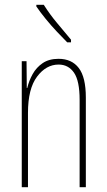

<svg xmlns="http://www.w3.org/2000/svg" viewBox="-20 -783 448 803"><path d="M225 -537Q280 -537 309.5 -498.5Q339 -460 339 -375V0H313V-365Q313 -445 289.5 -479Q266 -513 225 -513Q173 -513 135 -462.5Q97 -412 97 -311V0H71V-527H91L92 -415H94Q101 -445 116.5 -473Q132 -501 158.5 -519Q185 -537 225 -537ZM163 -763Q189 -722 218.5 -687Q248 -652 277 -617V-606H261Q242 -625 218 -650.5Q194 -676 171.5 -703.5Q149 -731 132 -756V-763Z"/></svg>

Font: Noto Sans ExtraCondensed Thin
Style: Regular
Weight: 100
Width: 2
Designer: Monotype Design Team
Foundry: Monotype Imaging Inc.
Version: Version 2.013; ttfautohint (v1.8.4.7-5d5b)